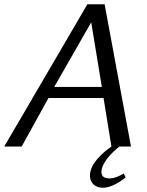

<svg xmlns="http://www.w3.org/2000/svg" viewBox="-50 -689 693 903"><path d="M-30 0H52L178 -228H437L474 0C429 32 373 82 373 137C373 171 397 194 434 194C477 194 522 160 541 146L532 127C512 139 488 150 466 150C442 150 427 142 427 120C427 79 474 29 512 0H566L442 -669H361ZM205 -280 379 -584 429 -280Z"/></svg>

Font: KpSans
Style: Italic
Weight: 400
Italic angle: -11°
Version: Version 0.66